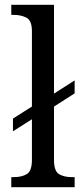

<svg xmlns="http://www.w3.org/2000/svg" viewBox="-20 -780 341 800"><path d="M27 0V-42H38Q70 -42 91.5 -54.5Q113 -67 113 -114V-283L34 -233V-286L113 -336V-650Q113 -695 90 -706.5Q67 -718 38 -718H27V-760H205V-390L291 -445V-391L205 -336V-114Q205 -67 226 -54.5Q247 -42 279 -42H291V0Z"/></svg>

Font: Noto Serif Myanmar SemCond
Style: Regular
Weight: 400
Width: 4
Designer: Ben Mitchell and the Monotype Design Team
Foundry: Monotype Imaging Inc.
Version: Version 2.106; ttfautohint (v1.8.4.7-5d5b)